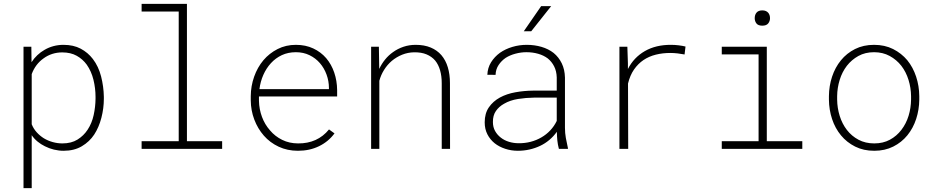

<svg xmlns="http://www.w3.org/2000/svg" viewBox="-20 -770 4841 993"><path d="M101.6 203.1H144V-70.8Q156.7 -52.2 174.3 -37.8Q191.9 -23.4 211.9 -13.7Q233.9 -2.4 258.8 3.7Q283.7 9.8 309.1 9.8Q363.8 9.8 403.3 -13.7Q442.9 -37.1 467.3 -74.2Q491.7 -111.8 504.4 -160.9Q517.1 -210 517.1 -259.3V-269.5Q516.1 -322.8 502.9 -374.5Q489.7 -426.3 460.4 -464.8Q434.6 -498.5 397.2 -518.3Q359.9 -538.1 308.1 -538.1Q281.7 -538.1 256.8 -531.5Q231.9 -524.9 210.4 -512.2Q190.4 -501 173.1 -484.6Q155.8 -468.3 143.1 -448.2L142.1 -528.3H101.6ZM474.1 -269.5V-259.3Q473.6 -217.3 464.4 -174.8Q455.1 -132.3 433.1 -99.1Q413.1 -68.4 381.1 -48.3Q349.1 -28.3 302.7 -28.3Q277.3 -28.3 252.7 -35.2Q228 -42 207 -54.7Q186.5 -67.4 169.9 -85.7Q153.3 -104 144 -127.4V-386.7Q153.3 -412.1 168.9 -432.9Q184.6 -453.6 205.6 -468.3Q226.1 -483.4 250.5 -491.2Q274.9 -499 301.8 -499Q345.7 -499 377 -481.4Q408.2 -463.9 428.7 -435.5Q452.6 -401.4 463.4 -357.2Q474.1 -313 474.1 -269.5Z M712.4 -750V-710.4H904.3V-39.6H712.4V0H1128.9V-39.6H946.8V-750Z M1521 9.8Q1581.1 9.8 1629.6 -13.7Q1678.2 -37.1 1710 -80.1L1681.6 -100.6Q1651.9 -64 1611.6 -45.9Q1571.3 -27.8 1522 -28.3Q1476.6 -28.3 1439.5 -46.6Q1402.3 -64.9 1376.5 -95.7Q1349.6 -126 1335 -165.3Q1320.3 -204.6 1319.3 -248.5V-271H1723.6V-304.2Q1723.1 -352.1 1708.7 -394.5Q1694.3 -437 1667 -469.2Q1639.6 -501 1600.1 -519.5Q1560.5 -538.1 1510.3 -538.1Q1458.5 -538.1 1415.8 -516.4Q1373 -494.6 1342.3 -458.5Q1311.5 -421.9 1294.4 -373.5Q1277.3 -325.2 1276.9 -272.5V-251Q1277.3 -198.7 1295.2 -151.6Q1313 -104.5 1344.7 -68.4Q1376.5 -32.2 1421.4 -11.2Q1466.3 9.8 1521 9.8ZM1510.3 -500Q1549.3 -500 1580.8 -484.6Q1612.3 -469.2 1634.3 -443.8Q1656.7 -418 1668.9 -384.3Q1681.2 -350.6 1681.2 -314.9V-309.1H1321.8Q1326.7 -348.1 1342 -382.8Q1357.4 -417.5 1381.3 -443.4Q1405.3 -469.7 1437.7 -484.9Q1470.2 -500 1510.3 -500Z M1899.4 0H1941.9V-352.1Q1949.7 -381.8 1966.3 -408.4Q1982.9 -435.1 2006.3 -455.1Q2030.3 -475.1 2059.8 -487.1Q2089.4 -499 2122.1 -499.5Q2159.2 -500 2186 -488.8Q2212.9 -477.5 2230.5 -457Q2247.6 -436 2256.1 -406.2Q2264.6 -376.5 2264.6 -339.8V0H2307.6L2307.1 -340.3Q2307.1 -385.3 2296.1 -421.9Q2285.2 -458.5 2262.7 -484.9Q2240.7 -510.3 2207.5 -524.2Q2174.3 -538.1 2129.9 -538.1Q2096.2 -538.1 2066.7 -528.1Q2037.1 -518.1 2012.7 -500.5Q1989.7 -484.4 1971.7 -462.2Q1953.6 -439.9 1941.4 -413.6L1939.5 -528.3H1899.4Z M2870.6 0H2917.5L2917 -5.4Q2911.1 -30.8 2906.5 -56.4Q2901.9 -82 2901.9 -108.9V-368.7Q2900.9 -410.6 2885.3 -442.6Q2869.6 -474.6 2843.3 -496.1Q2816.4 -517.1 2780.5 -527.6Q2744.6 -538.1 2704.1 -538.1Q2665.5 -538.1 2629.6 -527.3Q2593.8 -516.6 2565.9 -497.1Q2537.6 -476.6 2519.8 -448Q2502 -419.4 2500.5 -383.3L2543 -382.8Q2543.9 -411.6 2558.6 -433.6Q2573.2 -455.6 2595.2 -470.7Q2617.7 -484.9 2646 -492.4Q2674.3 -500 2702.6 -500Q2734.9 -500 2763.2 -491.9Q2791.5 -483.9 2813 -467.8Q2833.5 -451.2 2845.9 -426.8Q2858.4 -402.3 2859.4 -369.6V-301.3H2736.8Q2689.9 -300.8 2645.3 -292.7Q2600.6 -284.7 2565.4 -265.6Q2529.8 -246.1 2508.3 -214.8Q2486.8 -183.6 2486.8 -137.2Q2486.8 -102.5 2500.7 -75.4Q2514.6 -48.3 2538.1 -29.3Q2561.5 -10.7 2592.8 -0.5Q2624 9.8 2658.2 9.8Q2689.5 9.8 2718.5 3.2Q2747.6 -3.4 2773.4 -15.6Q2799.3 -27.8 2821.3 -46.4Q2843.3 -64.9 2859.9 -88.4Q2860.4 -65.4 2862.5 -43.5Q2864.7 -21.5 2870.6 0ZM2661.6 -29.3Q2636.2 -29.3 2612.3 -36.6Q2588.4 -43.9 2570.3 -58.1Q2551.8 -72.3 2540.5 -92.5Q2529.3 -112.8 2529.3 -138.7Q2528.8 -172.9 2544.7 -195.8Q2560.5 -218.8 2586.9 -233.4Q2617.7 -251.5 2658.9 -258.1Q2700.2 -264.6 2741.7 -265.1H2859.4V-144.5Q2846.2 -117.2 2825.9 -95.7Q2805.7 -74.2 2780.3 -59.6Q2754.4 -44.4 2724.4 -36.6Q2694.3 -28.8 2661.6 -29.3ZM2778.8 -738.3 2689 -608.4H2727.5L2830.6 -738.3Z M3450.7 -538.1Q3372.1 -538.6 3314.9 -505.6Q3257.8 -472.7 3227.5 -413.1V-441.9L3224.6 -528.3H3183.6V0H3229L3228 -337.9Q3238.3 -380.4 3259 -410.4Q3279.8 -440.4 3308.1 -459.5Q3336.4 -478.5 3371.8 -487.3Q3407.2 -496.1 3445.8 -496.1Q3465.3 -496.1 3484.1 -493.9Q3502.9 -491.7 3520.5 -488.3L3525.4 -529.3Q3510.3 -533.2 3490.2 -535.6Q3470.2 -538.1 3450.7 -538.1Z M3712.9 -528.3V-488.8H3903.3V-39.6H3712.9V0H4129.4V-39.6H3945.8V-528.3ZM3883.3 -675.8Q3883.3 -660.6 3892.1 -648.9Q3900.9 -637.2 3922.4 -637.2Q3943.8 -637.2 3953.1 -648.9Q3962.4 -660.6 3962.4 -675.8Q3962.4 -684.1 3960 -691.7Q3957.5 -699.2 3952.6 -704.6Q3947.8 -710 3940.4 -713.1Q3933.1 -716.3 3922.4 -716.3Q3911.6 -716.3 3904.3 -713.1Q3897 -710 3892.6 -704.6Q3887.7 -698.7 3885.5 -691.4Q3883.3 -684.1 3883.3 -675.8Z M4267.1 -272.9V-254.9Q4267.6 -202.1 4283.4 -154.3Q4299.3 -106.4 4329.6 -69.8Q4359.4 -33.7 4402.6 -12Q4445.8 9.8 4501.5 9.8Q4556.6 9.8 4599.9 -12Q4643.1 -33.7 4672.9 -70.3Q4702.6 -106.9 4718.3 -154.8Q4733.9 -202.6 4734.4 -254.9V-272.9Q4733.9 -325.7 4718 -373.8Q4702.1 -421.9 4672.4 -458.5Q4642.1 -494.6 4598.9 -516.4Q4555.7 -538.1 4500.5 -538.1Q4445.3 -538.1 4402.1 -516.4Q4358.9 -494.6 4329.1 -458Q4299.3 -421.4 4283.4 -373.5Q4267.6 -325.7 4267.1 -272.9ZM4309.6 -254.9V-272.9Q4310.1 -315.9 4322.8 -356.9Q4335.4 -397.9 4359.9 -429.7Q4384.3 -460.9 4419.4 -480.5Q4454.6 -500 4500.5 -500Q4545.9 -500 4581.5 -480.5Q4617.2 -460.9 4641.6 -429.7Q4666 -397.9 4678.7 -356.9Q4691.4 -315.9 4691.9 -272.9V-254.9Q4691.4 -211.4 4679 -170.9Q4666.5 -130.4 4642.1 -98.6Q4617.7 -66.4 4582.5 -47.4Q4547.4 -28.3 4501.5 -28.3Q4455.6 -28.3 4419.9 -47.4Q4384.3 -66.4 4359.9 -98.1Q4335.4 -129.9 4322.8 -170.7Q4310.1 -211.4 4309.6 -254.9Z"/></svg>

Font: Roboto Mono ExtraLight
Style: Regular
Weight: 250
Monospace: yes
Designer: Google
Version: Version 3.000